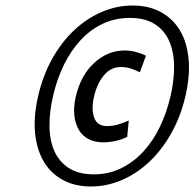

<svg xmlns="http://www.w3.org/2000/svg" viewBox="-20 -713 705 696"><path d="M309.5 -37C348.2 -37 385.7 -44.8 422 -60.5C458.3 -76.2 491.5 -98.3 521.8 -127C552.1 -155.7 578.6 -190.2 601.2 -230.5C623.9 -270.8 640.9 -315.7 652.3 -365C663.8 -415 667.6 -460.2 663.5 -500.5C659.5 -540.8 649 -575.2 631.8 -603.5C614.7 -631.8 591.6 -653.8 562.6 -669.5C533.5 -685.2 499.7 -693 461 -693C422.3 -693 384.8 -685.2 348.6 -669.5C312.3 -653.8 279 -631.8 248.8 -603.5C218.6 -575.2 192.2 -540.8 169.5 -500.5C146.9 -460.2 129.8 -415 118.3 -365C106.9 -315.7 103.2 -270.8 107.2 -230.5C111.2 -190.2 121.8 -155.7 138.8 -127C155.9 -98.3 178.9 -76.2 208 -60.5C237 -44.8 270.9 -37 309.5 -37ZM450.6 -648C486.6 -648 516.3 -640.8 539.6 -626.5C563 -612.2 580.5 -592.2 592.3 -566.5C604 -540.8 610.3 -510.8 611 -476.5C611.7 -442.2 607.5 -405 598.3 -365C589 -325 576.1 -287.7 559.4 -253C542.7 -218.3 522.6 -188.3 499.1 -163C475.6 -137.7 448.8 -117.7 418.8 -103C388.7 -88.3 355.7 -81 319.7 -81C283.7 -81 254.1 -88.3 230.8 -103C207.5 -117.7 189.9 -137.7 178.1 -163C166.3 -188.3 160.1 -218.3 159.4 -253C158.7 -287.7 163 -325 172.3 -365C181.5 -405 194.4 -442.2 211 -476.5C227.6 -510.8 247.7 -540.8 271.3 -566.5C294.9 -592.2 321.7 -612.2 351.6 -626.5C381.6 -640.8 414.6 -648 450.6 -648ZM354.5 -197C368.5 -197 383.2 -198.7 398.6 -202C414.1 -205.3 428.2 -210.3 441.1 -217L446.7 -276C433.3 -270 420.2 -265.2 407.4 -261.5C394.5 -257.8 381.4 -256 368.1 -256C344.1 -256 328.5 -266.3 321.3 -287C314 -307.7 313.9 -333 320.8 -363C328 -394.3 340 -420 356.6 -440C373.2 -460 393.5 -470 417.5 -470C430.8 -470 443.1 -468.2 454.2 -464.5C465.4 -460.8 476.3 -456.3 487.1 -451L509 -511C498.9 -516.3 486.9 -520.8 473.1 -524.5C459.3 -528.2 445.4 -530 431.4 -530C390.7 -530 354.1 -515 321.5 -485C288.9 -455 266.7 -414.3 254.8 -363C249 -337.7 247.2 -314.8 249.5 -294.5C251.8 -274.2 257.3 -256.7 265.9 -242C274.5 -227.3 286.4 -216.2 301.6 -208.5C316.9 -200.8 334.5 -197 354.5 -197Z"/></svg>

Font: Cabin Condensed
Style: Regular
Weight: 400
Italic angle: -13°
Designer: Pablo Impallari
Foundry: Pablo Impallari. www.impallari.com Igino Marini. www.ikern.com
Version: Version 1.006